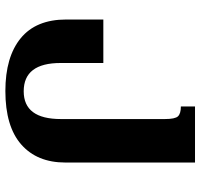

<svg xmlns="http://www.w3.org/2000/svg" viewBox="-36 -728 764 733"><g transform="rotate(-90 346.5 -362.0)"><path d="M365 -724Q230 -724 161 -663.5Q92 -603 92 -495V0H306V-54Q279 -54 268.5 -65Q258 -76 258 -115V-512Q258 -654 364 -654Q472 -654 472 -513V-350H638V-492Q638 -607 566.5 -665.5Q495 -724 365 -724Z"/></g></svg>

Font: Noto Serif Armenian SemiCondensed Extra
Style: Regular
Weight: 800
Width: 4
Designer: Monotype Design Team
Foundry: Monotype Imaging Inc.
Version: Version 1.901